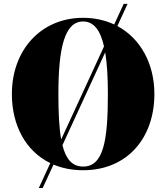

<svg xmlns="http://www.w3.org/2000/svg" viewBox="-20 -850 839 970"><path d="M400 10C622.5 10 760 -152.5 760 -375C760 -530 688.5 -656.5 573 -718.5L624.5 -830.5H605L557 -726.5C510.5 -748 457.5 -760 400 -760C187 -760 40 -597.5 40 -375C40 -215 111 -86 234 -26L176 100H195.5L250.5 -18.5C294.5 0 344.5 10 400 10ZM400 -741.5C454 -741.5 487 -697 505.5 -615.5L289 -145.5C278.5 -204.5 275 -282 275 -375C275 -607 306 -741.5 400 -741.5ZM525 -375C525 -143 504 -8.5 400 -8.5C345 -8.5 313 -46 295.5 -116.5L511.5 -585.5C521 -529 525 -458 525 -375Z"/></svg>

Font: Bodoni* 11pt Fatface
Style: Regular
Weight: 900
Version: Version 2.3